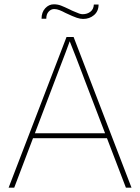

<svg xmlns="http://www.w3.org/2000/svg" viewBox="-20 -872 651 892"><path d="M289 -700H322L591 0H565L372 -504Q368 -516 363 -528Q350 -563 333 -606.5Q316 -650 298 -695L309 -694Q299 -665 284.5 -627.5Q270 -590 256 -553Q247 -528 237 -503L46 0H20ZM128 -253H485L493 -230H120ZM284 -812 280 -814Q271 -819 257.5 -824.5Q244 -830 232 -830Q217 -830 206 -818Q195 -806 195 -785H173Q173 -815 190 -833.5Q207 -852 230 -852Q248 -852 263.5 -846Q279 -840 304 -828L314 -823L321 -820Q339 -812 348 -809Q357 -806 364 -806Q385 -806 400 -817.5Q415 -829 416 -851H438Q438 -820 417 -802Q396 -784 366 -784Q353 -784 336.5 -789.5Q320 -795 284 -812Z"/></svg>

Font: Easer Grotesk Variable
Style: Regular
Weight: 400
Designer: Boardeaser, Bonnie Shaver-Troup, Thomas Jockin
Foundry: Lexend
Version: Version 1.001;Glyphs 3.1.2 (3151)